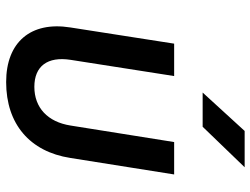

<svg xmlns="http://www.w3.org/2000/svg" viewBox="-118 -708 835 640"><g transform="rotate(90 300.0 -387.5)"><path d="M288 -645H402L537 -785H416ZM253 10C393 10 485 -69 506 -204L561 -550H453L398 -205C386 -128 338 -84 269 -84C200 -84 167 -128 179 -205L233 -550H125L71 -204C50 -72 120 10 253 10Z"/></g></svg>

Font: JetBrains Mono SemiBold
Style: Italic
Weight: 472
Italic angle: -9°
Monospace: yes
Designer: Philipp Nurullin, Konstantin Bulenkov
Foundry: JetBrains
Version: Version 2.305